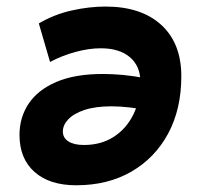

<svg xmlns="http://www.w3.org/2000/svg" viewBox="-20 -547 626 577"><path d="M209 9.8Q128.9 9.8 83.7 -30.3Q38.6 -70.3 38.6 -141.6Q38.6 -194.3 66.2 -235.6Q93.8 -276.9 149.4 -300.8Q205.1 -324.7 289.1 -324.7Q317.9 -324.7 349.6 -321.8Q381.3 -318.8 416.5 -312L436.5 -211.9Q401.9 -220.2 371.6 -223.9Q341.3 -227.5 315.4 -227.5Q267.1 -227.5 234.6 -216.8Q202.1 -206.1 185.5 -188.7Q168.9 -171.4 168.9 -151.9Q168.9 -132.8 185.5 -122.1Q202.1 -111.3 232.4 -111.3Q283.2 -111.3 321 -135.3Q358.9 -159.2 380.4 -202.1Q401.9 -245.1 401.9 -302.2Q401.4 -349.1 369.9 -375.5Q338.4 -401.9 282.7 -401.9Q247.6 -401.9 207.5 -391.1Q167.5 -380.4 130.4 -360.8L96.7 -476.6Q143.1 -503.9 195.8 -515.6Q248.5 -527.3 296.9 -527.3Q404.3 -527.3 464.6 -472.2Q524.9 -417 524.9 -317.9Q524.9 -219.2 485.4 -145.8Q445.8 -72.3 374.8 -31.2Q303.7 9.8 209 9.8Z"/></svg>

Font: Cascadia Code PL
Style: Italic
Weight: 400
Italic angle: -10°
Monospace: yes
Designer: Aaron Bell
Foundry: Saja Typeworks
Version: Version 2404.023